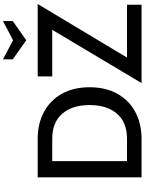

<svg xmlns="http://www.w3.org/2000/svg" viewBox="140 -1114 974 1294"><g transform="rotate(-90 627.0 -467.0)"><path d="M79 -700H339Q440 -700 519 -658Q598 -616 642 -537Q686 -458 686 -350Q686 -242 642 -163Q598 -84 519 -42Q440 0 339 0H79ZM339 -98Q449 -98 507.5 -165.5Q566 -233 566 -350Q566 -467 507.5 -534.5Q449 -602 339 -602H188V-98ZM886 -98H1242V0H714L1073 -602H759V-700H1247ZM874 -868V-934L1003 -866L1132 -934V-868L1003 -777Z"/></g></svg>

Font: Cabin Medium
Style: Regular
Weight: 500
Designer: Pablo Impallari
Foundry: Pablo Impallari. http://www.impallari.com Igino Marini. http://www.ikern.com
Version: Version 2.001